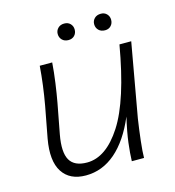

<svg xmlns="http://www.w3.org/2000/svg" viewBox="-99 -727 748 819"><g transform="rotate(-15 275.0 -317.0)"><path d="M181 8Q110 8 78 -41.5Q46 -91 63 -186L89 -324Q105 -413 111 -495H166Q163 -453 156.5 -406.5Q150 -360 143 -322L118 -190Q104 -114 124 -79Q144 -44 200 -44Q284 -44 353 -151Q422 -258 463 -495H515L457 -169Q450 -123 444.5 -74.5Q439 -26 439 0H385Q386 -35 391.5 -80Q397 -125 412 -190Q371 -93 312.5 -42.5Q254 8 181 8ZM420 -569Q402 -569 391.5 -579.5Q381 -590 381 -606Q381 -621 391.5 -631.5Q402 -642 420 -642Q436 -642 446 -631.5Q456 -621 456 -606Q456 -590 446 -579.5Q436 -569 420 -569ZM258 -569Q241 -569 230.5 -579.5Q220 -590 220 -606Q220 -621 230.5 -631.5Q241 -642 258 -642Q275 -642 285 -631.5Q295 -621 295 -606Q295 -590 285 -579.5Q275 -569 258 -569Z"/></g></svg>

Font: Livvic Light
Style: Italic
Weight: 300
Italic angle: -10°
Designer: Jacques Le Bailly, Baron von Fonthausen
Version: Version 1.001; ttfautohint (v1.8.2)